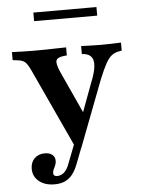

<svg xmlns="http://www.w3.org/2000/svg" viewBox="-55 -628 635 863"><g transform="rotate(-5 263.0 -196.5)"><path d="M266.9 41.1 97.6 -325Q88.7 -344.4 81 -355.2Q73.4 -366.1 63.3 -371Q53.2 -375.8 37.1 -377.4L16.9 -379.8V-416.1Q37.1 -415.3 63.7 -414.5Q90.3 -413.7 113.7 -413.7H115.3H117.7Q143.5 -413.7 170.6 -414.1Q197.6 -414.5 221.4 -415.3Q245.2 -416.1 261.3 -416.1V-379.8L246 -378.2Q218.5 -375 213.3 -361.3Q208.1 -347.6 225 -308.9L321 -99.2L301.6 -91.9L358.9 -246Q377.4 -291.1 380.2 -319.4Q383.1 -347.6 372.6 -361.7Q362.1 -375.8 339.5 -379L329 -379.8V-416.1Q353.2 -415.3 375.4 -414.5Q397.6 -413.7 419.4 -413.7Q443.5 -413.7 466.1 -414.5Q488.7 -415.3 508.9 -416.1V-379.8L496 -377.4Q477.4 -374.2 463.3 -363.3Q449.2 -352.4 435.9 -328.2Q422.6 -304 404.8 -260.5L289.5 41.1ZM156.5 192.7Q112.9 192.7 86.3 171Q59.7 149.2 59.7 114.5Q59.7 85.5 77.4 67.7Q95.2 50 124.2 50Q145.2 50 157.7 60.1Q170.2 70.2 170.2 87.9Q170.2 98.4 166.1 107.7Q162.1 116.9 158.1 125Q154 133.1 154 141.9Q154 156.5 171 156.5Q188.7 156.5 202.4 144.4Q216.1 132.3 225 108.1L271 -10.5L304 2.4L261.3 112.9Q250.8 139.5 236.7 157.3Q222.6 175 202.8 183.9Q183.1 192.7 156.5 192.7ZM128.2 -546V-584.7H412.9V-546Z"/></g></svg>

Font: Playfair 9pt
Style: Bold
Weight: 700
Designer: Claus Eggers Sørensen
Foundry: Claus Eggers Sørensen
Version: Version 2.203